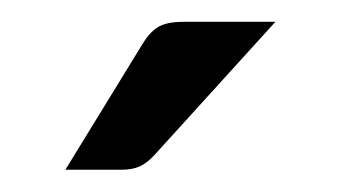

<svg xmlns="http://www.w3.org/2000/svg" viewBox="-20 -703 332 175"><path d="M231 -683.1 120.6 -561.5Q113.8 -554.2 107.2 -551.3Q100.6 -548.3 90.8 -548.3H39.6L109.4 -662.1Q115.7 -672.9 123.5 -678Q131.3 -683.1 147 -683.1Z"/></svg>

Font: Carlito
Style: Regular
Weight: 400
Designer: Lukasz Dziedzic
Foundry: tyPoland Lukasz Dziedzic
Version: Version 1.103; Beta1; all basic design good, some composites